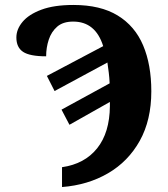

<svg xmlns="http://www.w3.org/2000/svg" viewBox="-20 -744 676 774"><path d="M230 -70Q321 -83 371.5 -146Q422 -209 423 -316V-333L260 -241L228 -302L422 -408Q421 -431 418.5 -451Q416 -471 413 -492L200 -377L169 -438L396 -558Q365 -657 275 -657Q234 -657 210.5 -636.5Q187 -616 176.5 -584Q166 -552 166 -517Q100 -517 73 -535Q46 -553 46 -593Q46 -626 71 -656Q96 -686 147 -705Q198 -724 276 -724Q385 -724 454.5 -681.5Q524 -639 557 -561Q590 -483 590 -376Q590 -260 543.5 -176.5Q497 -93 415.5 -45.5Q334 2 230 10Z"/></svg>

Font: Noto Serif SemiCondensed ExtraBold
Style: Regular
Weight: 800
Width: 4
Designer: Monotype Design Team
Foundry: Monotype Imaging Inc.
Version: Version 2.015